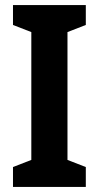

<svg xmlns="http://www.w3.org/2000/svg" viewBox="-20 -734 389 754"><path d="M317 0H31V-78L103 -106V-608L31 -636V-714H317V-636L245 -608V-106L317 -78Z"/></svg>

Font: Noto Sans Khmer UI Condensed
Style: Bold
Weight: 700
Width: 3
Designer: Danh Hong and the Monotype Design Team
Foundry: Monotype Imaging Inc.
Version: Version 2.002; ttfautohint (v1.8.4.7-5d5b)